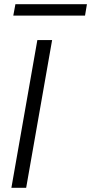

<svg xmlns="http://www.w3.org/2000/svg" viewBox="-20 -890 432 910"><path d="M34 0 157 -700H227L104 0ZM43 -816 53 -870H392L383 -816Z"/></svg>

Font: DM Sans 17pt Light
Style: Italic
Weight: 300
Italic angle: -10°
Version: Version 4.004;gftools[0.9.30]